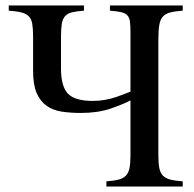

<svg xmlns="http://www.w3.org/2000/svg" viewBox="-20 -682 708 702"><path d="M369 0V-19Q397 -21 414 -25.5Q431 -30 440.5 -40Q450 -50 453.5 -67.5Q457 -85 457 -114V-315Q431 -301 384.5 -285Q338 -269 275 -269Q237 -269 205 -274Q173 -279 150 -295.5Q127 -312 114 -342Q101 -372 101 -423V-547Q101 -577 98 -594.5Q95 -612 85.5 -622Q76 -632 58.5 -636.5Q41 -641 12 -643V-662H287V-643Q260 -641 243.5 -637Q227 -633 218 -623Q209 -613 206 -595Q203 -577 203 -547V-432Q203 -366 228.5 -339.5Q254 -313 319 -313Q343 -313 364.5 -317Q386 -321 404 -327Q422 -333 435.5 -338.5Q449 -344 457 -347V-567Q457 -590 455 -604Q453 -618 445.5 -626Q438 -634 423 -637.5Q408 -641 382 -643V-662H648V-643Q620 -641 602.5 -636.5Q585 -632 575.5 -621.5Q566 -611 562.5 -591Q559 -571 559 -538V-114Q559 -85 562.5 -67.5Q566 -50 575.5 -40Q585 -30 602.5 -25.5Q620 -21 648 -19V0Z"/></svg>

Font: STIXGeneralUnicodeRegular
Style: Regular
Weight: 400
Designer: MicroPress Inc., with final additions and corrections provided by Coen Hoffman, Elsevier (retired)
Version: Version 1.1.0